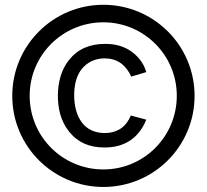

<svg xmlns="http://www.w3.org/2000/svg" viewBox="-20 -736 844 783"><path d="M401.5 26.5C607 26.5 773.5 -139.5 773.5 -345C773.5 -550.5 607 -716.5 401.5 -716.5C196.5 -716.5 30 -550.5 30 -345C30 -139.5 196.5 26.5 401.5 26.5ZM401.5 -45C235 -45 101 -179 101 -345.5C101 -511 235 -645 401.5 -645C567 -645 701 -511 701 -345.5C701 -179 567 -45 401.5 -45ZM406 -134.5C449.5 -134.5 483 -144.5 513 -164.5C537.5 -181.5 561.5 -209.5 576.5 -248L513.5 -265C504.5 -243.5 492.5 -226 473.5 -212.5C455 -200 432 -193.5 406.5 -193.5C366.5 -193.5 333.5 -209 312.5 -238.5C292 -266.5 282.5 -306 282.5 -347C282.5 -384 289.5 -424.5 312.5 -453.5C334.5 -481.5 367.5 -498 406.5 -498C430 -498 453.5 -492 472.5 -478.5C491.5 -464.5 506.5 -444.5 515 -423.5L576.5 -442C565.5 -481 539.5 -511.5 507.5 -531.5C476 -550.5 445 -557 409 -557C345.5 -557 297 -536 261.5 -491.5C228.5 -450.5 216.5 -398.5 216 -346.5C216 -295.5 226.5 -243.5 261.5 -199.5C297.5 -154.5 345 -134.5 406 -134.5Z"/></svg>

Font: Manrope
Style: Regular
Weight: 400
Designer: Mikhail Sharanda
Foundry: Mikhail Sharanda
Version: Version 4.505